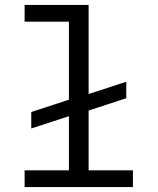

<svg xmlns="http://www.w3.org/2000/svg" viewBox="-20 -760 640 780"><path d="M80 -68H260V-288L107 -238V-305L260 -355V-672H80V-740H340V-378L493 -428V-361L340 -311V-68H520V0H80Z"/></svg>

Font: Lilex Nerd Font
Style: Regular
Weight: 400
Designer: Mike Abbink, Paul van der Laan, Pieter van Rosmalen, Mikhael Khrustik
Foundry: Mikhael Khrustik
Version: Version 2.400; ttfautohint (v1.8.4.7-5d5b);Nerd Fonts 3.3.0